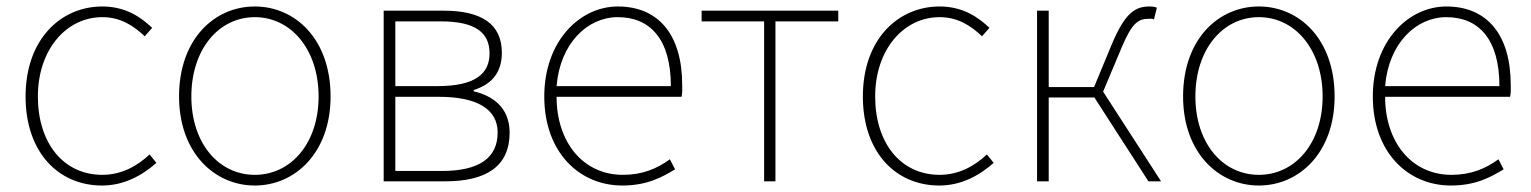

<svg xmlns="http://www.w3.org/2000/svg" viewBox="-20 -560 4728 593"><path d="M295 13C363 13 419 -18 463 -57L442 -83C405 -48 356 -20 296 -20C176 -20 97 -118 97 -262C97 -407 185 -507 296 -507C352 -507 392 -481 427 -448L450 -474C415 -507 368 -540 296 -540C168 -540 59 -439 59 -262C59 -89 161 13 295 13Z M767 13C892 13 1001 -89 1001 -262C1001 -439 892 -540 767 -540C642 -540 533 -439 533 -262C533 -89 642 13 767 13ZM767 -20C655 -20 571 -118 571 -262C571 -407 655 -507 767 -507C879 -507 964 -407 964 -262C964 -118 879 -20 767 -20Z M1165 0H1356C1481 0 1554 -46 1554 -150C1554 -231 1498 -265 1443 -278V-282C1491 -297 1530 -329 1530 -397C1530 -486 1467 -527 1350 -527H1165ZM1201 -294V-494H1341C1449 -494 1492 -459 1492 -395C1492 -332 1447 -294 1331 -294ZM1201 -32V-261H1336C1453 -261 1517 -223 1517 -151C1517 -72 1460 -32 1345 -32Z M1902 13C1979 13 2025 -13 2065 -37L2049 -68C2009 -39 1964 -20 1904 -20C1780 -20 1699 -122 1699 -261H2085C2088 -274 2087 -286 2087 -297C2087 -454 2013 -540 1888 -540C1771 -540 1661 -433 1661 -262C1661 -90 1769 13 1902 13ZM1699 -294C1710 -427 1795 -507 1888 -507C1988 -507 2052 -439 2052 -294Z M2340 0H2375V-494H2569V-527H2147V-494H2340Z M2881 13C2949 13 3005 -18 3049 -57L3028 -83C2991 -48 2942 -20 2882 -20C2762 -20 2683 -118 2683 -262C2683 -407 2771 -507 2882 -507C2938 -507 2978 -481 3013 -448L3036 -474C3001 -507 2954 -540 2882 -540C2754 -540 2645 -439 2645 -262C2645 -89 2747 13 2881 13Z M3387 -277 3445 -415C3477 -491 3497 -502 3528 -502C3536 -502 3537 -503 3544 -500L3553 -536C3548 -539 3541 -540 3530 -540C3486 -540 3455 -520 3415 -426L3359 -291H3219V-527H3183V0H3219V-259H3360L3527 0H3566Z M3868 13C3993 13 4102 -89 4102 -262C4102 -439 3993 -540 3868 -540C3743 -540 3634 -439 3634 -262C3634 -89 3743 13 3868 13ZM3868 -20C3756 -20 3672 -118 3672 -262C3672 -407 3756 -507 3868 -507C3980 -507 4065 -407 4065 -262C4065 -118 3980 -20 3868 -20Z M4461 13C4538 13 4584 -13 4624 -37L4608 -68C4568 -39 4523 -20 4463 -20C4339 -20 4258 -122 4258 -261H4644C4647 -274 4646 -286 4646 -297C4646 -454 4572 -540 4447 -540C4330 -540 4220 -433 4220 -262C4220 -90 4328 13 4461 13ZM4258 -294C4269 -427 4354 -507 4447 -507C4547 -507 4611 -439 4611 -294Z"/></svg>

Font: SSpoqa Han Sans Neo Thin
Style: Regular
Weight: 100
Designer: [Spoqa Han Sans Neo] Dong-huui Kim  Younghwa Kang  Yujin Lee  [Noto Sans] Ryoko NISHIZUKA  (kana & ideographs); Paul D. 
Foundry: Spoqa (http://www.spoqa-han-sans.com)
Version: Version 1.000